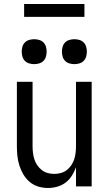

<svg xmlns="http://www.w3.org/2000/svg" viewBox="-20 -927 540 955"><path d="M219 8Q194 8 170.5 1Q147 -6 128 -22Q109 -38 96.5 -59Q84 -80 76.5 -103.5Q69 -127 66.5 -151.5Q64 -176 64 -200V-520H142V-200Q142 -183 144 -166.5Q146 -150 151 -134.5Q156 -119 165.5 -105Q175 -91 188 -81Q201 -71 217 -66.5Q233 -62 250 -62Q267 -62 283 -66.5Q299 -71 312 -81Q325 -91 334.5 -105Q344 -119 349 -134.5Q354 -150 356 -166.5Q358 -183 358 -200V-520H436V0H358V-95Q350 -73 337.5 -53Q325 -33 306.5 -19Q288 -5 265 1.5Q242 8 219 8ZM350 -608Q338 -608 325.5 -611.5Q313 -615 304 -624Q295 -633 291.5 -645.5Q288 -658 288 -670Q288 -682 291.5 -694.5Q295 -707 304 -716Q313 -725 325.5 -728.5Q338 -732 350 -732Q362 -732 374.5 -728.5Q387 -725 396 -716Q405 -707 408.5 -694.5Q412 -682 412 -670Q412 -658 408.5 -645.5Q405 -633 396 -624Q387 -615 374.5 -611.5Q362 -608 350 -608ZM150 -608Q138 -608 125.5 -611.5Q113 -615 104 -624Q95 -633 91.5 -645.5Q88 -658 88 -670Q88 -682 91.5 -694.5Q95 -707 104 -716Q113 -725 125.5 -728.5Q138 -732 150 -732Q162 -732 174.5 -728.5Q187 -725 196 -716Q205 -707 208.5 -694.5Q212 -682 212 -670Q212 -658 208.5 -645.5Q205 -633 196 -624Q187 -615 174.5 -611.5Q162 -608 150 -608ZM400 -843H100V-907H400Z"/></svg>

Font: Iosevka srxl
Style: Regular
Weight: 400
Monospace: yes
Designer: Belleve Invis
Foundry: Belleve Invis
Version: Version 33.0.1; ttfautohint (v1.8.3)